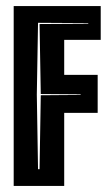

<svg xmlns="http://www.w3.org/2000/svg" viewBox="-20 -611 366 631"><path d="M25 0V-591H311V-480H191V-365H301V-240H191V0ZM105 -55H110L114 -298L245 -299V-301L114 -302L110 -532L270 -533V-535L105 -536L101 -300Z"/></svg>

Font: Alumni Sans Inline One
Style: Regular
Weight: 400
Designer: Robert E. Leuschke
Foundry: Robert E. Leuschke
Version: Version 1.100; ttfautohint (v1.8.3)